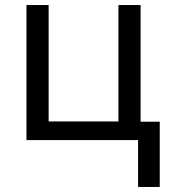

<svg xmlns="http://www.w3.org/2000/svg" viewBox="-20 -556 672 762"><path d="M614 186H528V0H85V-536H173V-74H450V-536H538V-73H614Z"/></svg>

Font: Go Noto Current
Style: Regular
Weight: 400
Designer: Monotype Design Team
Foundry: Monotype Imaging Inc.
Version: Version 2.007; ttfautohint (v1.8) -l 8 -r 50 -G 200 -x 14 -D